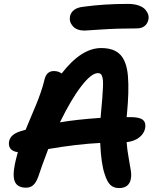

<svg xmlns="http://www.w3.org/2000/svg" viewBox="-20 -957 793 987"><path d="M415 -799.8Q374.5 -799.8 354.5 -822.3Q334.5 -844.7 339.8 -873Q349.6 -915 405.8 -921.9Q513.7 -937 637.2 -937Q668.9 -937 692.1 -929Q715.3 -920.9 726.3 -908.4Q737.3 -896 741.5 -883.1Q745.6 -870.1 743.2 -857.9Q739.3 -835.9 723.6 -823.5Q708 -811 684.1 -811Q584 -811 501 -805.4Q418 -799.8 415 -799.8ZM591.8 9.8Q564 9.8 547.1 -6.6Q530.3 -22.9 518.1 -62Q500 -113.8 495.1 -222.2Q376.5 -216.3 228 -190.9Q192.4 -97.7 176.8 -48.8Q166 -19 151.1 -5.6Q136.2 7.8 113.8 7.8Q72.3 7.8 57.9 -20Q43.5 -47.9 56.2 -111.8Q60.1 -132.8 71.8 -174.8Q44.4 -178.2 33.4 -193.4Q22.5 -208.5 26.9 -231Q34.2 -266.6 85 -282.2Q89.4 -283.7 98.4 -286.1Q107.4 -288.6 111.8 -290Q120.6 -312 138.4 -354Q156.2 -396 166.5 -420.9Q176.8 -445.8 189 -480.7Q201.2 -515.6 208 -544.9Q217.8 -591.8 256.8 -591.8Q279.8 -591.8 296.9 -579.1Q397.9 -710 500 -710Q566.4 -710 598.9 -675.3Q631.3 -640.6 637.7 -565.7Q644 -490.7 632.8 -373Q632.3 -370.1 631.8 -364Q631.3 -357.9 630.9 -355H648.9Q697.8 -355 714.6 -340.6Q731.4 -326.2 726.1 -297.9Q720.7 -269.5 695.1 -250Q669.4 -230.5 630.9 -226.1Q633.8 -186.5 641.4 -145.5Q648.9 -104.5 652.6 -79.8Q656.2 -55.2 652.8 -38.1Q644 9.8 591.8 9.8ZM482.9 -581.1Q449.7 -581.1 397.7 -513.7Q345.7 -446.3 288.1 -328.1Q374 -342.8 497.1 -351.1Q497.6 -355 498 -362.5Q498.5 -370.1 499 -374Q503.4 -420.4 505.6 -449Q507.8 -477.5 509 -503.2Q510.3 -528.8 509.3 -542Q508.3 -555.2 504.9 -564.9Q501.5 -574.7 496.3 -577.9Q491.2 -581.1 482.9 -581.1Z"/></svg>

Font: Shantell Sans Normal
Style: Italic
Weight: 600
Italic angle: -11.31°
Designer: Stephen Nixon, Anya Danilova, Shantell Martin
Foundry: Arrow Type
Version: Version 1.006;[559af2be0]